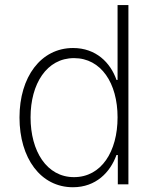

<svg xmlns="http://www.w3.org/2000/svg" viewBox="-20 -748 631 779"><path d="M275.9 11.7C369.1 11.7 427.2 -48.8 452.6 -119.1H458V0H501V-727.5H457V-423.8H452.6C428.2 -493.7 369.6 -553.2 276.4 -553.2C146 -553.2 59.1 -436 59.1 -271.5C59.1 -106 145 11.7 275.9 11.7ZM280.3 -29.3C169.4 -29.3 104 -134.8 104 -272C104 -407.7 169.4 -512.2 280.3 -512.2C390.6 -512.2 457 -410.2 457 -272C457 -132.8 391.1 -29.3 280.3 -29.3Z"/></svg>

Font: Raveo ExtraLight
Style: Regular
Weight: 200
Designer: Jakub Foglar, Rasmus Andersson (Inter)
Foundry: Jakubfoglar.com
Version: Version 1.100;Glyphs 3.2.3 (3260)